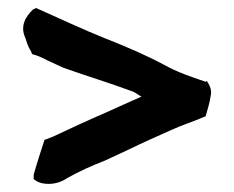

<svg xmlns="http://www.w3.org/2000/svg" viewBox="-20 -565 583 479"><path d="M43 -471C46 -463 49 -449 57 -438L60 -430C69 -428 78 -424 85 -421C100 -413 117 -406 138 -396C200 -374 254 -358 313 -336C319 -333 325 -328 333 -324C306 -312 272 -297 246 -285C202 -266 154 -244 112 -224L91 -216C82 -188 72 -158 64 -129V-118L70 -114C84 -104 120 -101 148 -121C179 -138 205 -150 241 -164L299 -191C334 -208 374 -226 408 -241C436 -254 464 -262 493 -275C498 -292 503 -308 506 -328C509 -343 501 -355 496 -363L493 -361C455 -374 422 -385 390 -403C343 -428 294 -449 243 -469C188 -491 124 -521 70 -545L62 -541C43 -523 30 -499 43 -471Z"/></svg>

Font: Hussar Pisanka
Style: Bd
Weight: 700
Designer: Robert Jablonski
Foundry: Cannot Into Space Fonts
Version: Version 1.070